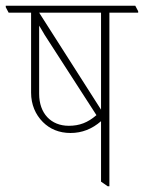

<svg xmlns="http://www.w3.org/2000/svg" viewBox="-40 -642 500 667"><path d="M205 -180C245 -180 280 -194 311 -221V-11L334 5H340V-598H440V-603L430 -622H-20V-617L-10 -598H68V-320C68 -279 83 -244 109 -218C133 -194 165 -180 205 -180ZM96 -598H311V-261ZM96 -316V-553C103 -542 109 -531 115 -521L295 -242C265 -216 236 -205 199 -205C137 -205 96 -248 96 -316Z"/></svg>

Font: Noto Serif Devanagari Condensed Thin
Style: Regular
Weight: 100
Width: 3
Designer: Universal Thirst, Indian Type Foundry and the Monotype Design Team
Foundry: Monotype Imaging Inc.
Version: Version 2.004